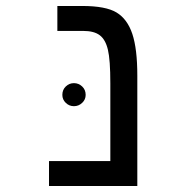

<svg xmlns="http://www.w3.org/2000/svg" viewBox="-20 -619 640 639"><path d="M437 0H143.1V-83H347.2V-341.8Q347.2 -419.9 339.1 -453.6Q331.1 -487.3 312 -501.7Q293 -516.1 256.8 -516.1H170.9V-599.1H253.9Q332 -599.1 367.9 -577.4Q403.8 -555.7 420.4 -506.1Q437 -456.5 437 -367.2ZM187.5 -303.2Q187.5 -320.3 199 -331.3Q210.4 -342.3 226.1 -342.3Q241.7 -342.3 253.4 -331.3Q265.1 -320.3 265.1 -303.2Q265.1 -287.6 253.4 -276.6Q241.7 -265.6 226.1 -265.6Q210.4 -265.6 199 -276.6Q187.5 -287.6 187.5 -303.2Z"/></svg>

Font: Liberation Mono
Style: Regular
Weight: 400
Monospace: yes
Designer: Steve Matteson
Foundry: Ascender Corporation
Version: Version 2.1.5